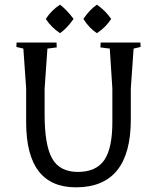

<svg xmlns="http://www.w3.org/2000/svg" viewBox="-20 -787 672 822"><path d="M183 -579 171 -407V-297Q171 -165 203.5 -108Q236 -51 313.5 -51Q391 -51 426 -101Q461 -151 461 -264V-408L450 -579L410 -584L411 -605H581L582 -586L552 -579L540 -407V-275Q540 15 305 15Q92 15 92 -263V-408L80 -579L50 -586L51 -605H222L223 -584ZM337 -706Q364 -746 395 -767Q431 -742 456 -706Q433 -670 395 -645Q362 -666 337 -706ZM176 -706Q201 -744 237 -767Q267 -744 295 -706Q267 -666 237 -645Q200 -669 176 -706Z"/></svg>

Font: Balthazar
Style: Regular
Weight: 400
Designer: Dario Manuel Muhafara
Foundry: Dario Manuel Muhafara
Version: Version 1.000